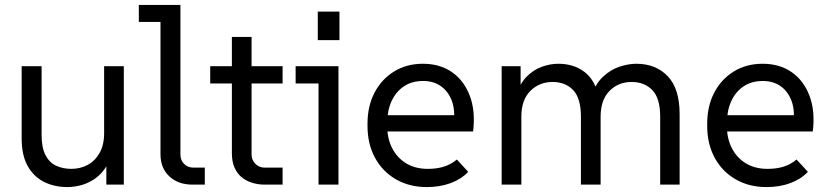

<svg xmlns="http://www.w3.org/2000/svg" viewBox="-20 -750 3363 780"><path d="M254 10Q201 10 159 -11Q117 -32 92.5 -75.5Q68 -119 68 -188V-481H149V-202Q149 -151 164.5 -120.5Q180 -90 207.5 -77Q235 -64 270 -64Q306 -64 336 -80Q366 -96 384.5 -128.5Q403 -161 403 -209V-481H483V0H412V-130H435Q424 -89 404 -62Q384 -35 358 -19Q332 -3 305 3.5Q278 10 254 10Z M762 0Q704 0 668 -33.5Q632 -67 632 -123V-697L668 -661H544V-730H713V-122Q713 -99 728 -84Q743 -69 766 -69H812V0Z M1054 0Q1030 0 1006 -7Q982 -14 963 -29Q944 -44 933 -68.5Q922 -93 922 -128V-600H1002V-123Q1002 -100 1017.5 -84.5Q1033 -69 1055 -69H1128V0ZM834 -411V-481H1128V-411Z M1274 0V-447L1310 -411H1181V-481H1355V0ZM1271 -587V-703H1359V-587Z M1714 10Q1643 10 1588.5 -21.5Q1534 -53 1503.5 -109Q1473 -165 1473 -238V-248Q1473 -318 1501 -372.5Q1529 -427 1580 -459Q1631 -491 1698 -491Q1767 -491 1816 -457Q1865 -423 1888.5 -361Q1912 -299 1902 -216H1531V-282H1859L1823 -247Q1830 -302 1815.5 -340.5Q1801 -379 1771 -400Q1741 -421 1699 -421Q1653 -421 1620.5 -399Q1588 -377 1570.5 -338.5Q1553 -300 1553 -248V-238Q1553 -188 1573 -148.5Q1593 -109 1630 -86.5Q1667 -64 1718 -64Q1756 -64 1785 -73.5Q1814 -83 1836 -102L1882 -52Q1854 -22 1810.5 -6Q1767 10 1714 10Z M2018 0V-481H2095V-355L2075 -356Q2090 -408 2118 -437Q2146 -466 2180.5 -478.5Q2215 -491 2248 -491Q2310 -491 2353.5 -458.5Q2397 -426 2412 -358H2382Q2399 -410 2430.5 -439Q2462 -468 2498 -479.5Q2534 -491 2565 -491Q2644 -491 2692.5 -440.5Q2741 -390 2741 -286V0H2662V-276Q2662 -351 2630 -384Q2598 -417 2546 -417Q2492 -417 2456 -380.5Q2420 -344 2420 -276V0H2340V-276Q2340 -351 2308.5 -384Q2277 -417 2225 -417Q2171 -417 2134.5 -380.5Q2098 -344 2098 -276V0Z M3094 10Q3023 10 2968.5 -21.5Q2914 -53 2883.5 -109Q2853 -165 2853 -238V-248Q2853 -318 2881 -372.5Q2909 -427 2960 -459Q3011 -491 3078 -491Q3147 -491 3196 -457Q3245 -423 3268.5 -361Q3292 -299 3282 -216H2911V-282H3239L3203 -247Q3210 -302 3195.5 -340.5Q3181 -379 3151 -400Q3121 -421 3079 -421Q3033 -421 3000.5 -399Q2968 -377 2950.5 -338.5Q2933 -300 2933 -248V-238Q2933 -188 2953 -148.5Q2973 -109 3010 -86.5Q3047 -64 3098 -64Q3136 -64 3165 -73.5Q3194 -83 3216 -102L3262 -52Q3234 -22 3190.5 -6Q3147 10 3094 10Z"/></svg>

Font: SUSE Thin
Style: Regular
Weight: 400
Version: Version 1.000